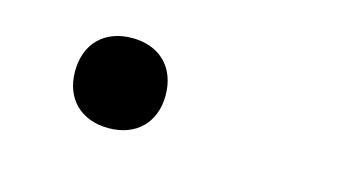

<svg xmlns="http://www.w3.org/2000/svg" viewBox="-38 -541 677 385"><g transform="rotate(15 300.0 -348.5)"><path d="M200 -255C257 -255 294 -291 294 -348C294 -406 257 -442 200 -442C143 -442 106 -406 106 -348C106 -291 143 -255 200 -255Z"/></g></svg>

Font: Tekne LDO
Style: Bold
Weight: 700
Monospace: yes
Designer: Alessio Laiso, Mario Rullo, Paolo Rosset
Foundry: Alessio Laiso
Version: Version 1.000;hotconv 1.0.109;makeotfexe 2.5.65596